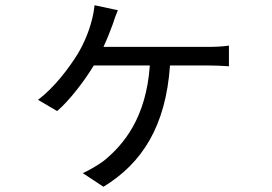

<svg xmlns="http://www.w3.org/2000/svg" viewBox="-20 -632 1040 733"><path d="M430 -593 341 -612C339 -593 335 -571 330 -553C320 -514 302 -468 276 -425C243 -372 187 -297 125 -251L198 -208C241 -244 300 -319 338 -382H552C538 -183 453 -80 375 -17C355 -2 317 20 296 29L375 81C523 -9 613 -151 629 -382H776C796 -382 828 -381 854 -379V-458C830 -454 797 -453 776 -453H375C389 -483 402 -516 411 -541C416 -558 422 -574 430 -593Z"/></svg>

Font: Noto Sans Mono CJK SC
Style: Regular
Weight: 400
Designer: Ryoko NISHIZUKA 西塚涼子 (kana, bopomofo & ideographs); Paul D. Hunt (Latin, Greek & Cyrillic); Sandoll Communications 산돌커뮤니
Foundry: Adobe
Version: Version 2.004;hotconv 1.0.118;makeotfexe 2.5.65603